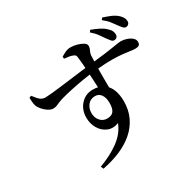

<svg xmlns="http://www.w3.org/2000/svg" viewBox="-194 -1064 1388 1364"><g transform="rotate(-30 500.0 -381.5)"><path d="M800 -666Q788 -666 778 -678Q768 -690 755 -708Q741 -728 725 -751Q709 -774 678 -801L689 -816Q724 -803 752 -789Q780 -775 800 -756Q818 -740 824.5 -725.5Q831 -711 831 -697Q831 -683 822.5 -674.5Q814 -666 800 -666ZM268 64Q360 31 430.5 -20Q501 -71 529 -143Q480 -125 440 -142Q400 -159 376.5 -199Q353 -239 353 -289Q353 -331 370.5 -364.5Q388 -398 419 -418.5Q450 -439 491 -439Q546 -439 579.5 -414.5Q613 -390 628 -349.5Q643 -309 643 -258Q643 -185 615.5 -127.5Q588 -70 538.5 -27.5Q489 15 422.5 43Q356 71 278 86ZM480 -209Q516 -209 532.5 -230Q549 -251 549 -298Q549 -340 531.5 -365.5Q514 -391 482 -391Q445 -391 423 -364Q401 -337 401 -298Q401 -260 423.5 -234.5Q446 -209 480 -209ZM183 -462Q165 -462 143.5 -475.5Q122 -489 105 -509Q88 -529 82 -546Q77 -561 76 -579Q75 -597 74 -613L91 -620Q106 -601 117.5 -587.5Q129 -574 142 -566.5Q155 -559 172 -558Q187 -558 223 -561.5Q259 -565 308 -571Q357 -577 407.5 -583.5Q458 -590 503 -595.5Q548 -601 575 -603Q650 -611 697.5 -617.5Q745 -624 772.5 -628.5Q800 -633 814 -635Q828 -637 835 -637Q858 -637 882.5 -629Q907 -621 924 -606.5Q941 -592 941 -572Q941 -552 930 -545.5Q919 -539 900 -539Q885 -539 862 -542.5Q839 -546 804 -550Q769 -554 716.5 -554.5Q664 -555 588 -548Q526 -543 467.5 -533Q409 -523 361 -512.5Q313 -502 281 -493Q258 -487 241.5 -479.5Q225 -472 212 -467Q199 -462 183 -462ZM534 -405Q534 -419 532.5 -445Q531 -471 529.5 -503.5Q528 -536 526 -570.5Q524 -605 521.5 -635.5Q519 -666 516 -688Q515 -702 510 -708Q505 -714 493 -718Q482 -723 464.5 -726Q447 -729 426 -731L424 -748Q440 -758 461 -768Q482 -778 505 -778Q530 -778 557.5 -770.5Q585 -763 604 -751Q623 -739 623 -724Q623 -705 614.5 -689.5Q606 -674 604 -655Q603 -637 602 -600Q601 -563 600.5 -517Q600 -471 600.5 -424Q601 -377 602 -340ZM919 -705Q908 -705 897.5 -716.5Q887 -728 874 -746Q860 -765 844 -786.5Q828 -808 795 -834L806 -849Q844 -837 871.5 -825Q899 -813 920 -794Q937 -778 943.5 -764Q950 -750 950 -736Q950 -722 941 -713.5Q932 -705 919 -705Z"/></g></svg>

Font: Noto Serif HK ExtraLight SemiBold
Style: Regular
Weight: 600
Version: Version 2.002-H1;hotconv 1.1.0;makeotfexe 2.6.0